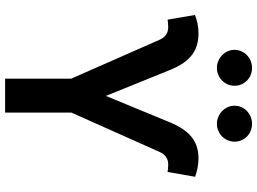

<svg xmlns="http://www.w3.org/2000/svg" viewBox="-144 -836 981 732"><g transform="rotate(90 346.0 -470.5)"><path d="M280.5 0H409.8V-252.8L559.7 -588.8C569.2 -610.1 584.5 -621.8 608 -621.8C617.2 -621.8 632.5 -620.4 636 -619.3L654.5 -724.4C632.5 -732.2 608.7 -737.2 584.2 -737.2C514.6 -737.2 474.8 -698.5 444.2 -621.8L346.2 -384.2L248.6 -625.4C214.5 -712 168.3 -737.2 107.2 -737.2C80.6 -737.2 58.9 -732.2 37.6 -723.7L55.4 -619.3C58.6 -620.4 74.6 -621.8 83.5 -621.8C106.5 -621.8 122.2 -611.2 132.1 -588.8L280.5 -251.8ZM170.5 -874.3C170.5 -838.4 202.1 -807.5 239.3 -807.5C277.7 -807.5 307.5 -838.4 307.5 -874.3C307.5 -912.3 277.7 -941.4 239.3 -941.4C202.1 -941.4 170.5 -912.3 170.5 -874.3ZM383.5 -874.3C383.5 -838.4 415.1 -807.5 452.4 -807.5C490.8 -807.5 520.6 -838.4 520.6 -874.3C520.6 -912.3 490.8 -941.4 452.4 -941.4C415.1 -941.4 383.5 -912.3 383.5 -874.3Z"/></g></svg>

Font: Margiela Sans Semi Bold
Style: Regular
Weight: 600
Designer: Stefan Endress, Andreas Faust
Version: Version 1.100;FEAKit 1.0